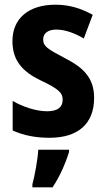

<svg xmlns="http://www.w3.org/2000/svg" viewBox="-20 -577 452 818"><path d="M381 -160C381 -247 333 -290 257 -329C181 -369 164 -380 164 -409C164 -435 184 -451 220 -451C258 -451 300 -435 337 -413L375 -514C324 -542 274 -557 216 -557C104 -557 33 -500 33 -402C33 -319 76 -272 152 -235C231 -198 247 -181 247 -152C247 -120 225 -103 181 -103C133 -103 77 -122 34 -147V-21C81 0 131 10 191 10C314 10 381 -51 381 -160ZM274 71V61H143C141 101 128 172 118 208V221H204C234 176 258 122 274 71Z"/></svg>

Font: Noto Sans Hebrew Condensed
Style: Bold
Weight: 700
Width: 3
Designer: Monotype Design Team
Foundry: Monotype Imaging Inc.
Version: Version 2.004